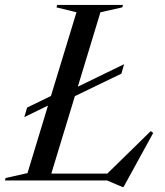

<svg xmlns="http://www.w3.org/2000/svg" viewBox="-49 -735 672 782"><path d="M456.5 -473.5 445.5 -435 256 -343.5 160 -28H388L565 -201L575 -193.5L454 27H450.5L387 0H-29L-26 -10L63 -30L146.5 -305L50 -258L61.5 -297L158.5 -344L262.5 -685L181 -705L184 -715H452L449 -705L360 -685L268 -382Z"/></svg>

Font: Newsreader Display
Style: Italic
Weight: 400
Italic angle: -17°
Designer: Hugues Gentile
Foundry: Production Type
Version: Version 1.001